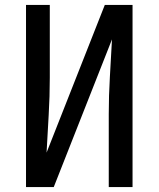

<svg xmlns="http://www.w3.org/2000/svg" viewBox="-20 -755 640 775"><path d="M85 0V-735H181V-441Q181 -366 176.5 -290.5Q172 -215 168 -139L403 -735H515V0H419V-294Q419 -369 423.5 -444.5Q428 -520 432 -596L197 0Z"/></svg>

Font: Iosevka Medium Extended
Style: Regular
Weight: 500
Width: 7
Monospace: yes
Designer: Belleve Invis
Foundry: Belleve Invis
Version: Version 32.5.0; ttfautohint (v1.8.4)